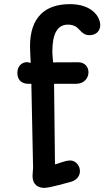

<svg xmlns="http://www.w3.org/2000/svg" viewBox="-20 -890 511 924"><path d="M136.7 -43.5C136.7 2.9 168 14.2 193.4 14.2C207.5 14.2 237.3 7.3 263.2 0.5C285.6 -5.9 301.8 -9.8 314.9 -13.2C347.7 -20.5 364.7 -42 364.7 -66.4C364.7 -96.7 340.8 -117.7 318.4 -117.7C302.2 -117.7 286.6 -112.3 267.1 -106C260.7 -103.5 252.9 -101.1 244.6 -99.1L240.2 -486.8H347.2C385.3 -486.8 405.8 -515.1 405.8 -542C405.8 -567.4 388.7 -590.3 356.9 -590.3C308.6 -590.3 268.6 -590.3 235.4 -589.8C233.4 -609.4 231.9 -633.3 231.9 -642.1C231.9 -727.1 255.9 -771.5 307.1 -771.5C336.4 -771.5 350.6 -758.8 359.9 -749C376.5 -731.4 387.7 -720.7 410.6 -720.7C439.9 -720.7 462.4 -738.8 462.4 -769C462.4 -807.1 424.8 -870.1 316.4 -870.1C200.7 -870.1 124.5 -810.5 124.5 -667.5C124.5 -648.4 126.5 -611.3 127.9 -587.4C121.1 -587.9 116.2 -590.8 109.9 -590.8C85.4 -590.8 63.5 -572.3 63.5 -539.1C63.5 -498.5 91.8 -486.8 115.7 -486.8H130.9L139.2 -82C138.7 -69.8 136.7 -56.6 136.7 -43.5Z"/></svg>

Font: Autour One
Style: Regular
Weight: 400
Designer: Eben Sorkin
Foundry: Eben Sorkin
Version: Version 1.002